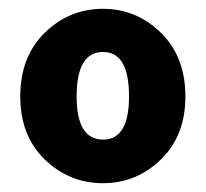

<svg xmlns="http://www.w3.org/2000/svg" viewBox="-20 -833 467 436"><path d="M214 -417Q137 -417 81.5 -471Q26 -525 26 -614Q26 -704 81.5 -758.5Q137 -813 214 -813Q290 -813 345.5 -758.5Q401 -704 401 -614Q401 -525 345.5 -471Q290 -417 214 -417ZM214 -516Q273 -516 273 -614Q273 -715 214 -715Q154 -715 154 -614Q154 -516 214 -516Z"/></svg>

Font: Swei Half Moon CJK SC
Style: Black
Weight: 900
Version: Version 2.071